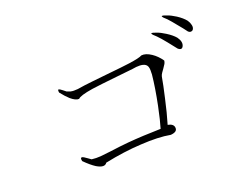

<svg xmlns="http://www.w3.org/2000/svg" viewBox="-100 -936 1200 967"><g transform="rotate(-20 500.0 -453.0)"><path d="M316.4 -556.6 294.9 -555.7Q288.1 -555.7 278.3 -557.6Q268.6 -560.5 258.8 -564.5L244.1 -576.2Q230.5 -586.9 225.6 -587.9Q218.8 -589.8 221.7 -572.3Q243.2 -544.9 261.7 -528.3Q288.1 -505.9 305.7 -507.8Q317.4 -521.5 385.7 -532.2Q426.8 -538.1 520.5 -547.9Q565.4 -552.7 584 -554.7Q614.3 -557.6 630.9 -560.5Q673.8 -564.5 686.5 -545.9Q694.3 -535.2 692.4 -506.8V-499Q685.5 -429.7 667 -338.9Q651.4 -263.7 639.6 -225.6Q541 -223.6 462.9 -216.8Q418.9 -212.9 362.3 -205.1Q324.2 -200.2 308.6 -199.2Q284.2 -197.3 260.7 -200.2L244.1 -211.9Q225.6 -225.6 218.8 -226.6Q208 -228.5 212.9 -208Q244.1 -176.8 268.6 -161.1Q309.6 -136.7 324.2 -159.2Q427.7 -180.7 519.5 -185.5Q614.3 -191.4 677.7 -179.7Q713.9 -182.6 711.9 -205.1Q710.9 -226.6 679.7 -232.4Q697.3 -291 712.9 -362.3Q728.5 -429.7 735.4 -470.7Q737.3 -479.5 744.1 -489.3Q748 -495.1 755.9 -505.9Q765.6 -519.5 769.5 -526.4Q774.4 -536.1 774.4 -543Q753.9 -572.3 727.5 -589.8Q698.2 -609.4 674.8 -606.4Q660.2 -597.7 603.5 -589.8Q569.3 -585 480.5 -576.2Q424.8 -570.3 397.5 -567.4Q350.6 -562.5 316.4 -556.6ZM866.2 -751 849.6 -756.8Q837.9 -759.8 838.9 -755.9Q839.8 -750 860.4 -732.4Q876 -715.8 899.4 -686.5Q920.9 -661.1 936.5 -639.6Q945.3 -631.8 953.1 -633.8Q960.9 -634.8 964.8 -643.6Q968.8 -652.3 965.8 -664.1Q962.9 -677.7 954.1 -690.4Q938.5 -710 910.2 -728.5Q885.7 -744.1 866.2 -751ZM787.1 -687.5 769.5 -693.4Q759.8 -696.3 759.8 -692.4Q760.7 -686.5 781.2 -668.9Q796.9 -653.3 821.3 -623Q838.9 -600.6 858.4 -576.2Q877.9 -559.6 886.7 -580.1Q895.5 -600.6 876 -627.9Q860.4 -646.5 831.1 -665Q806.6 -680.7 787.1 -687.5Z"/></g></svg>

Font: Batang
Style: Regular
Weight: 400
Version: Version 2.21